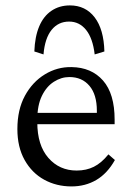

<svg xmlns="http://www.w3.org/2000/svg" viewBox="-20 -668 474 696"><path d="M239.3 7.8Q184.6 7.8 140.1 -16.6Q95.7 -41 69.3 -87.9Q43 -134.8 43 -200.2Q43 -270.5 70.3 -320.8Q97.7 -371.1 142.6 -398.4Q187.5 -425.8 239.3 -424.8Q311.5 -423.8 353.5 -376Q395.5 -328.1 395.5 -234.4V-217.8H91.8V-258.8H340.8L331.1 -249V-266.6Q331.1 -325.2 304.2 -356.9Q277.3 -388.7 231.4 -388.7Q202.1 -388.7 175.3 -371.6Q148.4 -354.5 131.8 -320.3Q115.2 -286.1 115.2 -234.4V-224.6Q115.2 -141.6 155.3 -95.7Q195.3 -49.8 257.8 -49.8Q293 -49.8 320.3 -63.5Q347.7 -77.1 373 -108.4L396.5 -87.9Q369.1 -39.1 329.1 -15.6Q289.1 7.8 239.3 7.8ZM137.7 -470.7 104.5 -481.4Q106.4 -535.2 122.1 -572.3Q137.7 -609.4 166.5 -628.9Q195.3 -648.4 233.4 -648.4Q290 -648.4 323.2 -605Q356.4 -561.5 358.4 -481.4L323.2 -470.7Q316.4 -529.3 292 -559.6Q267.6 -589.8 230.5 -589.8Q191.4 -589.8 167 -559.6Q142.6 -529.3 137.7 -470.7Z"/></svg>

Font: Crimson Pro Light
Style: Regular
Weight: 300
Designer: Jacques Le Bailly
Foundry: Baron von Fonthausen
Version: Version 1.003